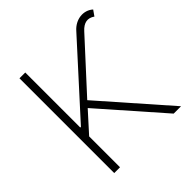

<svg xmlns="http://www.w3.org/2000/svg" viewBox="-190 -887 1042 1042"><g transform="rotate(-45 330.5 -366.0)"><path d="M105.1 0H149.5V-236.9L252.8 -351.2L561.4 0H617.9L281.2 -383.2L534.1 -659.1C565.7 -693.9 596.9 -699.2 629.6 -676.5L652 -708.5C611.9 -744.7 546.5 -739 504.3 -690.3L154.5 -305H149.5V-727.3H105.1Z"/></g></svg>

Font: Karasuma Gothic
Style: Thin
Weight: 200
Designer: Rasmus Andersson / Ryoko Ishizuka
Foundry: rsms
Version: Version 1.00